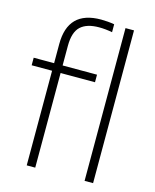

<svg xmlns="http://www.w3.org/2000/svg" viewBox="-121 -900 792 981"><g transform="rotate(15 275.0 -409.0)"><path d="M116 0V-500.5H8V-540.5H116V-642Q116 -818 290.5 -818Q307 -818 325.5 -816.5Q344 -815 361 -812V-770Q325 -777 291 -777Q226 -777 193.5 -746.8Q161 -716.5 161 -644V-540.5H343V-500.5H161V0ZM422 0V-808H467V0Z"/></g></svg>

Font: Encode Sans XLt
Style: Regular
Weight: 200
Designer: Multiple Designers
Foundry: Impallari Type
Version: Version 3.002; ttfautohint (v1.8.3) -l 8 -r 50 -G 200 -x 14 